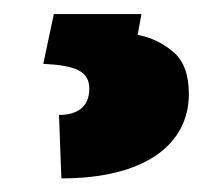

<svg xmlns="http://www.w3.org/2000/svg" viewBox="-20 -25 318 275"><path d="M42 66.4C88.9 68.8 107.9 77.1 107.9 102.1C107.9 128.9 89.8 139.6 64.5 139.6L67.9 230.5C187.5 230.5 250.5 182.1 250.5 109.4C250.5 81.5 242.7 61 227.5 48.8C212.4 36.1 195.3 28.3 177.2 24.9L182.6 -4.9H57.1Z"/></svg>

Font: Vazirmatn Black
Style: Regular
Weight: 900
Designer: Saber Rastikerdar
Foundry: Saber Rastikerdar
Version: Version 33.003